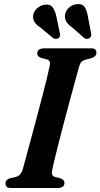

<svg xmlns="http://www.w3.org/2000/svg" viewBox="-20 -942 503 962"><path d="M241.5 -88.5Q234.5 -60.5 257 -55L282.5 -48.5Q303 -41.5 303 -26Q303 0 268 0H37Q19.5 0 13.5 -6.2Q7.5 -12.5 7.5 -22.5Q7 -33 14 -39.8Q21 -46.5 31.5 -49.5L59 -55.5Q83.5 -61 93.5 -92Q99.5 -113 110.2 -153Q121 -193 134.8 -244Q148.5 -295 163.2 -350Q178 -405 191.2 -456.2Q204.5 -507.5 214.5 -548.2Q224.5 -589 229 -611.5Q232 -625 229 -633Q226 -641 213.5 -644.5L187.5 -651.5Q166.5 -658 166.5 -674Q166.5 -700 205 -700H434Q451 -700 457 -694Q463 -688 463 -678Q463 -658.5 437.5 -650.5L409 -643Q395.5 -639.5 388.8 -633Q382 -626.5 377 -610.5Q370.5 -587 358.5 -543.5Q346.5 -500 331.8 -445.5Q317 -391 302 -334Q287 -277 274 -226Q261 -175 252.2 -138.2Q243.5 -101.5 241.5 -88.5ZM420 -861 436.5 -775Q437.5 -767.5 436.2 -761.5Q435 -755.5 428 -751Q414.5 -742 401.5 -752L340.5 -805.5Q321 -819 312 -834Q303 -849 306 -869.5Q309.5 -889 326.5 -904.2Q343.5 -919.5 366.5 -921.5Q393 -923.5 404.2 -906.8Q415.5 -890 420 -861ZM262 -861 280 -775.5Q281.5 -768.5 280.8 -762.2Q280 -756 273.5 -751.5Q260.5 -742.5 246.5 -751L184 -803Q164 -816 154 -830.2Q144 -844.5 146 -864.5Q149 -884.5 165.5 -900Q182 -915.5 204.5 -918.5Q231 -922 243.5 -905.8Q256 -889.5 262 -861Z"/></svg>

Font: Fraunces 9pt SemiBold
Style: Italic
Weight: 600
Italic angle: -16°
Version: Version 1.000;[b76b70a41]